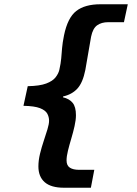

<svg xmlns="http://www.w3.org/2000/svg" viewBox="-20 -728 640 900"><path d="M280 152Q219 152 189.5 126Q160 100 160 52Q160 24 167.5 -7Q175 -38 185 -67.5Q195 -97 202.5 -122Q210 -147 210 -162Q210 -180 201.5 -195.5Q193 -211 167.5 -221Q142 -231 90 -232L110 -324Q166 -325 196.5 -336.5Q227 -348 240.5 -365.5Q254 -383 258 -400Q265 -431 267 -454.5Q269 -478 271 -502.5Q273 -527 280 -562Q297 -645 337.5 -676.5Q378 -708 451 -708H579L561 -624H487Q456 -624 435.5 -609.5Q415 -595 407 -556Q400 -518 394 -481Q388 -444 380 -400Q368 -340 342.5 -312.5Q317 -285 276 -276L275 -272Q305 -265 320.5 -246Q336 -227 336 -188Q336 -166 329.5 -137Q323 -108 314 -78Q305 -48 298.5 -21.5Q292 5 292 24Q292 48 307.5 58Q323 68 350 68H422L406 152Z"/></svg>

Font: Source Code Pro ExtraLight Black
Style: Italic
Weight: 900
Italic angle: -11°
Monospace: yes
Version: Version 1.016;hotconv 1.0.116;makeotfexe 2.5.65601